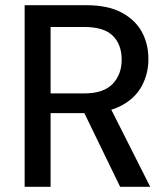

<svg xmlns="http://www.w3.org/2000/svg" viewBox="-20 -720 649 740"><path d="M75 0V-700H312Q395 -700 448 -672Q501 -644 526.5 -597.5Q552 -551 552 -492Q552 -436 526.5 -388.5Q501 -341 447 -312.5Q393 -284 309 -284H175V0ZM443 0 292 -311H402L559 0ZM175 -360H305Q379 -360 414 -396.5Q449 -433 449 -490Q449 -548 415 -582Q381 -616 304 -616H175Z"/></svg>

Font: DM Sans 11pt Medium
Style: Regular
Weight: 500
Version: Version 4.004;gftools[0.9.30]